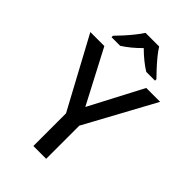

<svg xmlns="http://www.w3.org/2000/svg" viewBox="-276 -1038 1134 1134"><g transform="rotate(45 291.5 -470.5)"><path d="M292 -380 467 -714H583L345 -277V0H238V-273L0 -714H117ZM348 -941Q361 -919 383.5 -891.5Q406 -864 430.5 -837.5Q455 -811 473 -793V-781H400Q374 -797 345.5 -820Q317 -843 290 -870Q236 -815 182 -781H110V-793Q129 -812 152.5 -838Q176 -864 198 -891.5Q220 -919 234 -941Z"/></g></svg>

Font: Noto Sans Ol Chiki Medium
Style: Regular
Weight: 500
Designer: Monotype Design Team, Lewis McGuffie
Foundry: Monotype Imaging Inc.
Version: Version 2.003; ttfautohint (v1.8.4.7-5d5b)